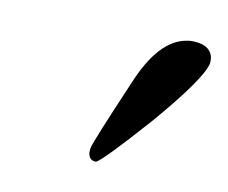

<svg xmlns="http://www.w3.org/2000/svg" viewBox="-40 -609 378 319"><g transform="rotate(10 148.5 -449.5)"><path d="M260.7 -562Q290.5 -562 296.4 -543Q297.9 -536.6 296.9 -529.8Q290 -502 218.3 -418.9Q148.4 -340.3 138.7 -336.9Q127 -336.9 125.5 -349.6Q125.5 -354 126 -357.9Q128.9 -370.6 174.3 -476.1Q206.1 -553.2 252 -561Q256.8 -562 260.7 -562Z"/></g></svg>

Font: Linux Biolinum Capitals O
Style: Italic Samll Caps
Weight: 400
Italic angle: -12°
Designer: Philipp H. Poll
Foundry: Philipp H. Poll
Version: Version 0.6.2